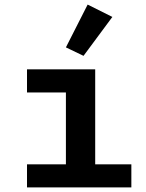

<svg xmlns="http://www.w3.org/2000/svg" viewBox="-20 -819 640 839"><path d="M345 -575 268 -612 363 -799 471 -745ZM98 -101H268V-415H98V-516H396V-101H554V0H98Z"/></svg>

Font: IBM Plex Mono SmBld
Style: Regular
Weight: 600
Monospace: yes
Designer: Mike Abbink, Paul van der Laan, Pieter van Rosmalen
Foundry: Bold Monday
Version: Version 2.3